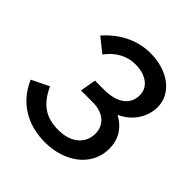

<svg xmlns="http://www.w3.org/2000/svg" viewBox="-192 -851 1003 1003"><g transform="rotate(45 309.0 -350.0)"><path d="M292 10C433 10 554 -71 554 -205C554 -272 522 -326 459 -360C547 -400 579 -477 579 -536C579 -637 483 -710 353 -710C257 -710 170 -666 102 -589L180 -527C222 -583 276 -613 339 -613C418 -613 469 -573 469 -515C469 -439 405 -403 317 -403H249L234 -315H322C401 -315 447 -270 447 -209C447 -134 388 -85 297 -85C202 -85 147 -124 104 -216L8 -169C62 -45 169 10 292 10Z"/></g></svg>

Font: Fixel Display Medium
Style: Italic
Weight: 500
Italic angle: -10°
Designer: AlfaBravo + MacPaw
Foundry: Kyrylo Tkachov, Marchela Mozhyna, Serhii Makarenko, Maria Weinstein, Zakhar Kryvoshyya
Version: Version 1.210;Glyphs 3.2 (3217)